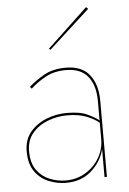

<svg xmlns="http://www.w3.org/2000/svg" viewBox="-52 -754 540 803"><g transform="rotate(-5 217.5 -352.5)"><path d="M348 -707 176 -550 170 -555 340 -715ZM84 -395 77 -403Q102 -426 140 -448Q178 -470 233 -470Q301 -470 333 -428.5Q365 -387 365 -320V0H355V-118Q342 -65 299.5 -27.5Q257 10 193 10Q156 10 120.5 -4.5Q85 -19 62.5 -51Q40 -83 40 -135Q40 -184 66.5 -216Q93 -248 134.5 -264.5Q176 -281 221 -281Q277 -281 308 -266Q339 -251 355 -238V-320Q355 -385 325 -422.5Q295 -460 233 -460Q184 -460 148 -440.5Q112 -421 84 -395ZM50 -135Q50 -86 71 -56.5Q92 -27 125 -13.5Q158 0 193 0Q238 0 275 -22Q312 -44 333.5 -80.5Q355 -117 355 -160V-228Q337 -244 303.5 -257.5Q270 -271 221 -271Q180 -271 140.5 -256Q101 -241 75.5 -211Q50 -181 50 -135Z"/></g></svg>

Font: Jost* Hairline
Style: Regular
Weight: 100
Version: Version 3.7